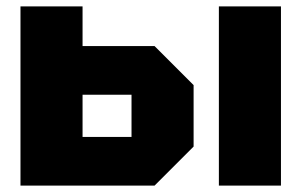

<svg xmlns="http://www.w3.org/2000/svg" viewBox="-20 -580 942 600"><path d="M44 0V-560H238V-436H463L585 -314V-122L463 0ZM238 -152H391V-284H238ZM664 0V-560H858V0Z"/></svg>

Font: Tektur ExtraBold
Style: Regular
Weight: 800
Designer: Adam Jagosz
Foundry: Adam Jagosz
Version: Version 1.005;gftools[0.9.30]